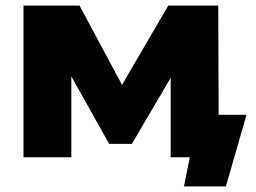

<svg xmlns="http://www.w3.org/2000/svg" viewBox="-20 -562 914 686"><path d="M637.2 104 658.2 0H589.8V-284.2L451.2 -47.9H370.1L234.9 -289.1V0H64V-542H264.2L416 -258.8L581.1 -542H759.8L761.2 -151.9H860.8L787.1 104Z"/></svg>

Font: Montserrat ExtraBold
Style: Regular
Weight: 800
Designer: Julieta Ulanovsky
Foundry: Julieta Ulanovsky
Version: Version 9.000